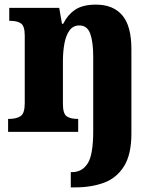

<svg xmlns="http://www.w3.org/2000/svg" viewBox="-20 -570 677 830"><path d="M286 240V174H292Q335 174 359 136.5Q383 99 383 -3V-325Q383 -389 370 -424.5Q357 -460 323 -460Q296 -460 280.5 -438.5Q265 -417 258.5 -382Q252 -347 252 -306V-121Q252 -79 268 -67.5Q284 -56 315 -56H318V0H15V-56H19Q51 -56 69 -68Q87 -80 87 -124V-416Q87 -457 71 -468.5Q55 -480 23 -480H20V-536H236L248 -467H253Q274 -508 306.5 -529Q339 -550 395 -550Q469 -550 508.5 -504Q548 -458 548 -357V8Q548 97 516.5 148Q485 199 430.5 219.5Q376 240 305 240Z"/></svg>

Font: Noto Serif Thai SemiCondensed ExtraBold
Style: Regular
Weight: 800
Width: 4
Designer: Monotype Design Team
Foundry: Monotype Imaging Inc.
Version: Version 2.002; ttfautohint (v1.8.4.7-5d5b)